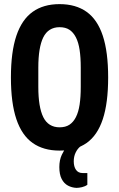

<svg xmlns="http://www.w3.org/2000/svg" viewBox="-20 -719 579 932"><path d="M269 12Q191 12 138.5 -25Q86 -62 59.5 -140.5Q33 -219 33 -343Q33 -467 59.5 -545.5Q86 -624 138.5 -661.5Q191 -699 269 -699Q348 -699 400.5 -661.5Q453 -624 479 -545.5Q505 -467 505 -343Q505 -219 479 -140.5Q453 -62 400.5 -25Q348 12 269 12ZM269 -101Q298 -101 317 -113.5Q336 -126 348.5 -150.5Q361 -175 366.5 -211.5Q372 -248 372 -297V-391Q372 -440 366.5 -476.5Q361 -513 348.5 -537.5Q336 -562 317 -574.5Q298 -587 269 -587Q242 -587 222 -574.5Q202 -562 190 -537.5Q178 -513 172 -476.5Q166 -440 166 -391V-297Q166 -248 172 -211.5Q178 -175 190 -150.5Q202 -126 222 -113.5Q242 -101 269 -101ZM351 193Q329 192 310 182Q291 172 279.5 150Q268 128 268 92Q268 58 280 32.5Q292 7 307 -12H370V-8Q356 3 347 22Q338 41 338 64Q338 90 349 105.5Q360 121 381 121H404V178Q393 186 378 189.5Q363 193 351 193Z"/></svg>

Font: Archivo ExtraCondensed
Style: Bold
Weight: 700
Width: 2
Designer: Hector Gatti
Foundry: Omnibus-Type
Version: Version 2.001